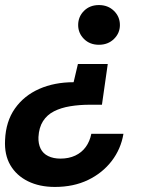

<svg xmlns="http://www.w3.org/2000/svg" viewBox="-24 -536 584 759"><path d="M402 -283 379 -122H331Q290 -122 253.5 -116Q217 -110 189.5 -96Q162 -82 146 -57Q130 -32 128 6Q127 32 136.5 51.5Q146 71 166.5 81Q187 91 215 91Q248 91 273.5 79Q299 67 315 45Q331 23 337 -7H464Q454 53 417.5 100.5Q381 148 324 175.5Q267 203 193 203Q132 203 86.5 180.5Q41 158 17 117Q-7 76 -4 18Q-1 -56 35 -107Q71 -158 131 -184.5Q191 -211 267 -211L284 -283ZM367 -516Q403 -516 426.5 -493Q450 -470 450 -437Q450 -405 426.5 -382Q403 -359 367 -359Q331 -359 308 -382Q285 -405 285 -437Q285 -470 308 -493Q331 -516 367 -516Z"/></svg>

Font: DM Sans
Style: Bold Italic
Weight: 700
Italic angle: -10°
Designer: Colophon Foundry, Jonny Pinhorn
Foundry: Colophon Foundry
Version: Version 4.004;gftools[0.9.30]